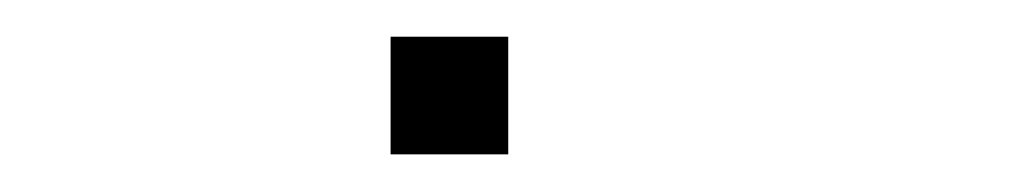

<svg xmlns="http://www.w3.org/2000/svg" viewBox="-20 -332 540 102"><path d="M187.5 -312.5H250V-250H187.5Z"/></svg>

Font: Pixel Operator Mono
Style: Regular
Weight: 400
Monospace: yes
Designer: Jayvee Enaguas (HarvettFox96)
Version: 2016.04.25